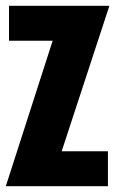

<svg xmlns="http://www.w3.org/2000/svg" viewBox="-25 -640 396 660"><path d="M-5 0 156 -500H6V-620H351L187 -120H346V0Z"/></svg>

Font: Smooch Sans Thin Black
Style: Regular
Weight: 900
Version: Version 1.010